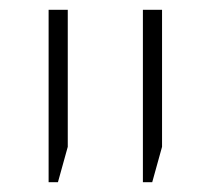

<svg xmlns="http://www.w3.org/2000/svg" viewBox="-20 -606 424 391"><path d="M271 -235V-586H310V-307L290 -235ZM79 -235V-586H118V-307L98 -235Z"/></svg>

Font: Noto Sans Hebrew ExtraLight
Style: Regular
Weight: 250
Designer: Monotype Design Team
Foundry: Monotype Imaging Inc.
Version: Version 2.003